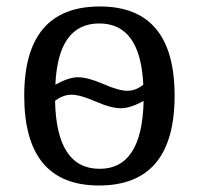

<svg xmlns="http://www.w3.org/2000/svg" viewBox="-20 -566 617 596"><path d="M287.1 9.8Q55.2 9.8 55.2 -269Q55.2 -545.9 290 -545.9Q522 -545.9 522 -269Q522 9.8 287.1 9.8ZM151.9 -303.2Q193.4 -326.2 222.2 -326.2Q252.4 -326.2 300.8 -305.2Q349.1 -284.2 375 -284.2Q401.9 -284.2 424.8 -303.2Q416 -493.2 288.1 -493.2Q160.2 -493.2 151.9 -303.2ZM425.8 -252.9Q384.8 -230 355 -230Q324.7 -230 276.6 -251Q228.5 -272 202.1 -272Q175.3 -272 150.9 -252.9Q155.3 -42 289.1 -42Q421.4 -42 425.8 -252.9Z"/></svg>

Font: Droid-TTFautohint Serif
Style: Regular
Weight: 400
Foundry: Ascender Corporation
Version: Version 1.00; ttfautohint (v1.00rc1.4-1a1c-dirty) -l 8 -r 50